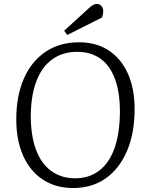

<svg xmlns="http://www.w3.org/2000/svg" viewBox="-20 -933 742 967"><path d="M62 -332Q62 -451 100.5 -538Q139 -625 210 -672.5Q281 -720 378 -720Q465 -720 527.5 -679Q590 -638 624 -562.5Q658 -487 658 -383Q658 -263 620 -173.5Q582 -84 513 -35Q444 14 348 14Q261 14 196.5 -28Q132 -70 97 -148Q62 -226 62 -332ZM135 -350Q135 -249 161.5 -178.5Q188 -108 238.5 -71.5Q289 -35 359 -35Q429 -35 479.5 -73.5Q530 -112 556.5 -186Q583 -260 584 -369Q584 -468 559 -535.5Q534 -603 486 -637.5Q438 -672 368 -672Q297 -672 244.5 -635Q192 -598 164 -526Q136 -454 135 -350ZM430 -894Q440 -903 449 -908Q458 -913 467 -913Q483 -913 491.5 -902Q500 -891 500 -877Q500 -871 498.5 -862.5Q497 -854 494 -845L319 -757L303 -778Z"/></svg>

Font: Literata 24pt Light
Style: Italic
Weight: 300
Italic angle: -2°
Designer: Latin by Veronika Burian and Jose Scaglione. Greek by Irene Vlachou. Cyrillic by Vera Evstafieva
Foundry: TypeTogether
Version: Version 3.103;gftools[0.9.29]